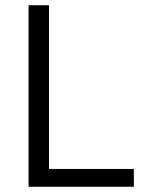

<svg xmlns="http://www.w3.org/2000/svg" viewBox="-20 -713 549 733"><path d="M89 0V-693H167V-68H491V0Z"/></svg>

Font: Ubuntu Sans
Style: Regular
Weight: 400
Designer: Dalton Maag Ltd
Foundry: Dalton Maag Ltd
Version: Version 1.006; ttfautohint (v1.8.4.7-5d5b)